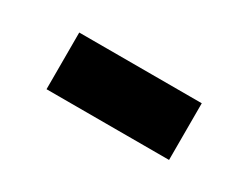

<svg xmlns="http://www.w3.org/2000/svg" viewBox="-31 -496 516 399"><g transform="rotate(30 227.0 -296.0)"><path d="M80 -364H374V-228H80Z"/></g></svg>

Font: Biryani ExtraBold
Style: Regular
Weight: 800
Designer: Dan Reynolds and Mathieu Reguer
Foundry: Dan Reynolds and Mathieu Reguer
Version: Version 1.004; ttfautohint (v1.1) -l 5 -r 5 -G 72 -x 0 -D la